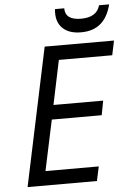

<svg xmlns="http://www.w3.org/2000/svg" viewBox="-60 -946 672 990"><g transform="rotate(-5 276.0 -451.0)"><path d="M400.9 0H42L192.9 -713.9H551.8L536.1 -639.2H259.8L211.9 -410.2H469.2L455.1 -335.9H196.8L141.1 -74.2H417ZM543 -901.9Q510.7 -771 387.7 -771Q328.1 -770.5 294.9 -799.8Q261.7 -829.1 261.7 -880.9V-891.1L262.7 -901.9H310.5Q310.5 -840.8 392.6 -840.8Q474.6 -840.8 490.7 -901.9Z"/></g></svg>

Font: OpenSans-Italic
Style: Italic
Weight: 400
Italic angle: -12°
Foundry: Ascender Corporation
Version: Version 1.10